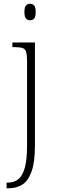

<svg xmlns="http://www.w3.org/2000/svg" viewBox="-20 -762 303 1022"><path d="M140 -654Q127 -654 118.5 -663Q110 -672 110 -698Q110 -724 118.5 -733Q127 -742 140 -742Q153 -742 161.5 -733Q170 -724 170 -698Q170 -672 161.5 -663Q153 -654 140 -654ZM15 240V210H23Q55 210 77.5 192Q100 174 112 131Q124 88 124 12V-436Q124 -470 119 -486Q114 -502 99.5 -506.5Q85 -511 59 -511H46V-536H166V11Q166 101 148 151Q130 201 99 220.5Q68 240 28 240Z"/></svg>

Font: Noto Serif SemiCondensed ExtraLight
Style: Regular
Weight: 200
Width: 4
Designer: Monotype Design Team
Foundry: Monotype Imaging Inc.
Version: Version 2.014